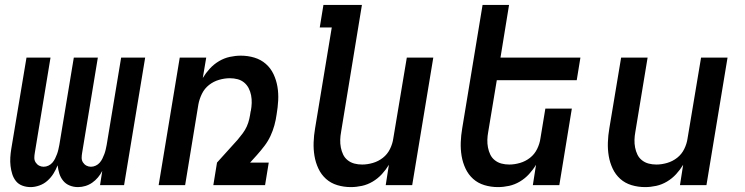

<svg xmlns="http://www.w3.org/2000/svg" viewBox="-20 -755 3040 783"><path d="M105 8Q87 8 71 2Q55 -4 45 -16.5Q35 -29 30 -45Q25 -61 23 -78Q21 -95 22 -112.5Q23 -130 26 -148L88 -520H186L122 -132Q120 -121 120 -111Q120 -101 125.5 -92.5Q131 -84 139.5 -79.5Q148 -75 158 -75Q168 -75 177.5 -79.5Q187 -84 193.5 -91.5Q200 -99 204.5 -108Q209 -117 212.5 -126.5Q216 -136 218 -145Q220 -154 222 -164L281 -520H379L315 -132Q313 -121 313 -111Q313 -101 318.5 -92.5Q324 -84 332.5 -79.5Q341 -75 351 -75Q361 -75 370.5 -79.5Q380 -84 386.5 -91.5Q393 -99 397.5 -108Q402 -117 405.5 -126.5Q409 -136 411 -145Q413 -154 415 -164L474 -520H572L486 0H388L397 -58Q390 -44 379.5 -31.5Q369 -19 356 -10Q343 -1 328 3.5Q313 8 298 8Q280 8 264 1.5Q248 -5 237.5 -18Q227 -31 222 -47Q217 -63 215 -81Q208 -63 198 -47Q188 -31 173.5 -18Q159 -5 140.5 1.5Q122 8 105 8Z M627 0 713 -520H821L807 -437Q819 -457 835.5 -475Q852 -493 873 -505.5Q894 -518 917 -523Q940 -528 962 -528Q991 -528 1017.5 -520Q1044 -512 1064 -494.5Q1084 -477 1095.5 -452.5Q1107 -428 1111.5 -401Q1116 -374 1114.5 -345.5Q1113 -317 1108 -288Q1105 -266 1099 -244Q1093 -222 1083 -200.5Q1073 -179 1058.5 -160Q1044 -141 1028 -123L1000 -92H1076L1061 0H850L865 -92L949 -185Q960 -198 970 -211.5Q980 -225 986.5 -239.5Q993 -254 996.5 -269.5Q1000 -285 1002 -300L1003 -303Q1006 -319 1006.5 -335Q1007 -351 1004 -366.5Q1001 -382 994 -395.5Q987 -409 975.5 -418.5Q964 -428 949 -432Q934 -436 917 -436Q896 -436 873.5 -429.5Q851 -423 832.5 -408.5Q814 -394 803.5 -372.5Q793 -351 789 -329L735 0Z M1411 8Q1382 8 1355.5 0Q1329 -8 1309.5 -25.5Q1290 -43 1278.5 -67.5Q1267 -92 1262.5 -119Q1258 -146 1259 -174.5Q1260 -203 1265 -232L1333 -643H1284L1299 -735H1456L1371 -217Q1368 -201 1367.5 -185Q1367 -169 1370 -153.5Q1373 -138 1379.5 -124.5Q1386 -111 1398 -101.5Q1410 -92 1425 -88Q1440 -84 1457 -84Q1478 -84 1500.5 -90.5Q1523 -97 1541.5 -111.5Q1560 -126 1570.5 -147.5Q1581 -169 1584 -191L1639 -520H1747L1661 0H1553L1566 -83Q1554 -63 1537.5 -45Q1521 -27 1500 -14.5Q1479 -2 1456 3Q1433 8 1411 8Z M2011 8Q1982 8 1955.5 0Q1929 -8 1909.5 -25.5Q1890 -43 1878.5 -67.5Q1867 -92 1862.5 -119Q1858 -146 1859 -174.5Q1860 -203 1865 -232L1948 -735H2056L2021 -520H2347L2332 -428H2006L1971 -217Q1968 -201 1967.5 -185Q1967 -169 1970 -153.5Q1973 -138 1979.5 -124.5Q1986 -111 1998 -101.5Q2010 -92 2025 -88Q2040 -84 2057 -84Q2078 -84 2100.5 -90.5Q2123 -97 2141.5 -111.5Q2160 -126 2170.5 -147.5Q2181 -169 2184 -191L2204 -312H2312L2261 0H2153L2166 -83Q2154 -63 2137.5 -45Q2121 -27 2100 -14.5Q2079 -2 2056 3Q2033 8 2011 8Z M2611 8Q2582 8 2555.5 0Q2529 -8 2509.5 -25.5Q2490 -43 2478.5 -67.5Q2467 -92 2462.5 -119Q2458 -146 2459 -174.5Q2460 -203 2465 -232L2513 -520H2621L2571 -217Q2568 -201 2567.5 -185Q2567 -169 2570 -153.5Q2573 -138 2579.5 -124.5Q2586 -111 2598 -101.5Q2610 -92 2625 -88Q2640 -84 2657 -84Q2678 -84 2700.5 -90.5Q2723 -97 2741.5 -111.5Q2760 -126 2770.5 -147.5Q2781 -169 2784 -191L2839 -520H2947L2861 0H2753L2766 -83Q2754 -63 2737.5 -45Q2721 -27 2700 -14.5Q2679 -2 2656 3Q2633 8 2611 8Z"/></svg>

Font: Iosevka SmBd Ex Obl
Style: Regular
Weight: 600
Width: 7
Italic angle: -9°
Monospace: yes
Designer: Belleve Invis
Foundry: Belleve Invis
Version: Version 32.5.0; ttfautohint (v1.8.4)